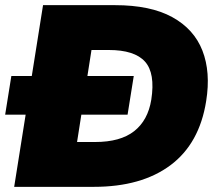

<svg xmlns="http://www.w3.org/2000/svg" viewBox="-37 -725 848 745"><path d="M18 0 130 -705H409Q547 -705 631.5 -658.5Q716 -612 748.5 -528.5Q781 -445 763 -333Q737 -168 624.5 -84Q512 0 327 0ZM262 -174H332Q430 -174 483.5 -216Q537 -258 550 -338Q566 -441 525.5 -486Q485 -531 385 -531H318ZM-17 -280 7 -430H482L458 -280Z"/></svg>

Font: Mulish ExtraBlack
Style: Italic
Weight: 1000
Italic angle: -9°
Designer: Vernon Adams
Foundry: Vernon Adams
Version: Version 3.603; ttfautohint (v1.8.3)